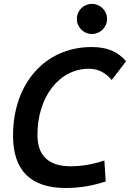

<svg xmlns="http://www.w3.org/2000/svg" viewBox="-20 -941 658 971"><path d="M313 9.8C379.9 9.8 447.3 -1 514.6 -23.4L507.8 -129.4C450.2 -109.9 393.6 -100.1 337.9 -100.1C226.1 -100.1 169.4 -152.8 169.4 -258.8C169.4 -451.7 279.8 -593.3 429.2 -593.3C475.1 -593.3 511.2 -575.7 544.9 -536.6L617.7 -631.3C574.7 -681.2 520.5 -703.1 443.4 -703.1C208.5 -703.1 45.9 -519 45.9 -255.4C45.9 -78.6 135.3 9.8 313 9.8ZM444.8 -769C486.8 -769 521.5 -803.2 521.5 -845.2C521.5 -887.7 486.8 -921.4 444.8 -921.4C402.8 -921.4 368.7 -887.7 368.7 -845.2C368.7 -803.2 402.8 -769 444.8 -769Z"/></svg>

Font: Cascadia Mono SemiBold
Style: Italic
Weight: 600
Italic angle: -10°
Monospace: yes
Designer: Aaron Bell
Foundry: Saja Typeworks
Version: Version 2404.023